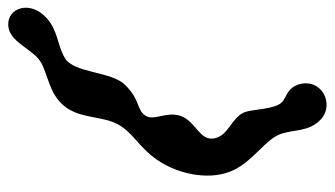

<svg xmlns="http://www.w3.org/2000/svg" viewBox="-198 -544 833 478"><g transform="rotate(-90 219.0 -305.5)"><path d="M395 -702C438 -704 458 -647 412 -606C381 -578 345 -580 313 -561C275 -539 280 -444 246 -411C209 -373 185 -383 170 -361C155 -340 181 -309 169 -273C156 -235 106 -226 113 -189C120 -153 164 -147 178 -114C185 -96 185 -52 197 -29C208 -7 235 -14 247 20C265 77 199 112 160 76C128 46 136 7 123 -26C109 -62 59 -91 35 -139C7 -194 21 -276 60 -332C93 -379 128 -391 149 -431C169 -470 162 -523 193 -562C225 -602 276 -603 306 -623C336 -643 354 -701 395 -702Z"/></g></svg>

Font: PicNic
Style: Regular
Weight: 400
Designer: Mariel Nils
Foundry: Velvetyne Type Foundry
Version: Version 2.000;Glyphs 3.2.3 (3260)